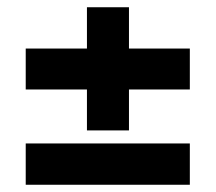

<svg xmlns="http://www.w3.org/2000/svg" viewBox="-20 -598 595 530"><path d="M51 -351H220V-238H336V-351H504V-464H336V-578H220V-464H51ZM51 -88H504V-202H51Z"/></svg>

Font: MV Cash SemiBold
Style: Regular
Weight: 600
Designer: Rodrigo Fuenzalida
Foundry: fragTYPE
Version: Version 1.100;Glyphs 3.1.2 (3151)